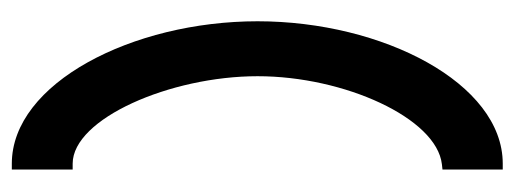

<svg xmlns="http://www.w3.org/2000/svg" viewBox="-293 -442 871 325"><g transform="rotate(90 142.5 -279.5)"><path d="M16 -280C16 -68 121 136 257 136H267V33H257C181 33 109 -132 109 -280C109 -427 180 -583 258 -592L267 -593V-695H257C121 -695 16 -492 16 -280Z"/></g></svg>

Font: Charger Sport
Style: BdNrw
Weight: 700
Designer: Jasper
Foundry: Cannot Into Space Fonts
Version: Version 1.1